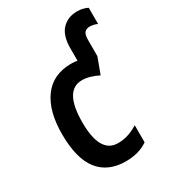

<svg xmlns="http://www.w3.org/2000/svg" viewBox="-189 -860 855 965"><g transform="rotate(-30 238.0 -378.0)"><path d="M253 10Q150 10 96 -58.5Q42 -127 42 -269Q42 -403 97.5 -478Q153 -553 258 -553Q277 -553 294 -550V-621Q294 -696 328 -731Q362 -766 416 -766Q437 -766 453 -761Q469 -756 476 -752V-658Q470 -661 458 -664.5Q446 -668 432 -668Q413 -668 402.5 -656.5Q392 -645 392 -614V-520L358 -428Q334 -440 310 -447Q286 -454 264 -454Q160 -454 160 -269Q160 -89 264 -89Q296 -89 324.5 -98.5Q353 -108 381 -125V-26Q329 10 253 10Z"/></g></svg>

Font: Noto Sans Condensed SemiBold
Style: Regular
Weight: 600
Width: 3
Designer: Monotype Design Team
Foundry: Monotype Imaging Inc.
Version: Version 2.013; ttfautohint (v1.8.4.7-5d5b)